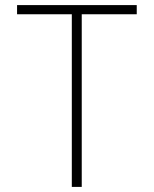

<svg xmlns="http://www.w3.org/2000/svg" viewBox="-20 -734 603 754"><path d="M262 0H301V-678H517V-714H47V-678H262Z"/></svg>

Font: Noto Sans Mono SemiCondensed ExtraLight
Style: Regular
Weight: 200
Width: 4
Designer: Monotype Design Team
Foundry: Monotype Imaging Inc.
Version: Version 2.014